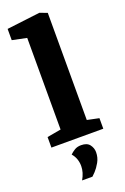

<svg xmlns="http://www.w3.org/2000/svg" viewBox="-173 -752 668 1026"><g transform="rotate(-20 160.5 -239.0)"><path d="M11 0V-60L90 -74V-595L8 -612V-676L197 -699L239 -683V-74L306 -60V0ZM105 221Q127 183 127 147Q127 126 120.5 107Q114 88 100 72Q111 61 126.5 51.5Q142 42 164 42Q198 42 212.5 61.5Q227 81 227 104Q227 135 212.5 160.5Q198 186 183 202Q168 218 164 221Z"/></g></svg>

Font: Faustina ExtraBold
Style: Regular
Weight: 800
Designer: Alfonso Garcia
Foundry: http://www.omnibus-type.com
Version: Version 1.200